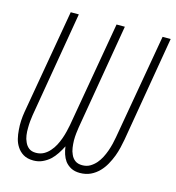

<svg xmlns="http://www.w3.org/2000/svg" viewBox="-107 -803 830 905"><g transform="rotate(15 307.5 -350.5)"><path d="M614.7 -710.9H575.2L485.4 -196.3Q482.9 -181.2 478.5 -163.3Q474.1 -145.5 467.8 -127.4Q461.4 -109.4 452.6 -92.5Q443.8 -75.7 432.6 -62.5Q419.4 -47.4 403.1 -37.8Q386.7 -28.3 365.2 -28.3Q343.8 -28.3 330.3 -38.3Q316.9 -48.3 310.1 -64.5Q303.2 -78.6 300.8 -96.2Q298.3 -113.8 297.9 -131.3Q297.9 -149.4 299.8 -166.3Q301.8 -183.1 303.7 -195.8L391.1 -710.9H350.6L261.2 -196.3Q258.3 -181.2 253.9 -163.1Q249.5 -145 243.2 -127.4Q236.8 -109.4 227.8 -92.3Q218.8 -75.2 207 -62Q194.3 -46.9 177.5 -37.6Q160.6 -28.3 139.2 -28.3Q117.7 -28.3 104.7 -38.6Q91.8 -48.8 85 -64.9Q78.1 -79.1 75.7 -96.7Q73.2 -114.3 73.7 -132.3Q73.7 -149.9 75.4 -166.7Q77.1 -183.6 79.1 -195.8L166.5 -710.9H127L38.1 -199.2Q34.7 -179.2 33.4 -156.7Q32.2 -134.3 34.2 -111.8Q35.6 -90.3 40.5 -70.1Q45.4 -49.8 56.2 -33.2Q67.9 -14.2 87.6 -2.2Q107.4 9.8 137.2 9.8Q161.1 9.8 180.9 0.7Q200.7 -8.3 216.8 -22.5Q232.4 -37.1 244.6 -55.7Q256.8 -74.2 266.6 -93.8Q269 -74.7 274.9 -56.6Q280.8 -38.6 291 -24.4Q303.2 -8.8 321 0.5Q338.9 9.8 363.8 9.8Q393.1 9.8 416.3 -1.2Q439.5 -12.2 457.5 -31.2Q473.1 -47.4 485.1 -68.8Q497.1 -90.3 505.9 -113.3Q513.7 -134.3 518.8 -155.8Q523.9 -177.2 527.3 -196.3Z"/></g></svg>

Font: Roboto Mono ExtraLight
Style: Italic
Weight: 250
Italic angle: -10°
Monospace: yes
Designer: Google
Version: Version 3.000